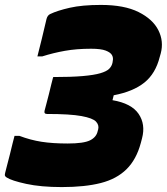

<svg xmlns="http://www.w3.org/2000/svg" viewBox="-40 -740 678 780"><path d="M370 -720Q465 -720 523 -691Q581 -662 603.5 -617Q626 -572 613 -523L609 -509Q592 -441 546.5 -404.5Q501 -368 422 -353L417 -333Q494 -320 523 -277.5Q552 -235 537 -178L532 -159Q514 -92 474 -52.5Q434 -13 369.5 3.5Q305 20 211 20Q126 20 66.5 7Q7 -6 -13 -19Q-19 -23 -20 -26.5Q-21 -30 -19 -38Q-17 -47 -11.5 -67.5Q-6 -88 0 -112Q6 -136 11 -157Q16 -178 19 -188H39Q84 -171 129 -164Q174 -157 235 -157Q300 -157 326 -170Q352 -183 357 -208L359 -215Q363 -232 350 -246Q337 -260 291 -268.5Q245 -277 151 -277Q138 -277 141 -290Q143 -298 148 -316.5Q153 -335 158.5 -357Q164 -379 168.5 -398Q173 -417 176 -427Q250 -427 296 -431Q342 -435 367.5 -442.5Q393 -450 403.5 -460.5Q414 -471 417 -485L418 -492Q421 -505 415 -516Q409 -527 389.5 -534.5Q370 -542 330 -542Q271 -542 223.5 -533.5Q176 -525 132 -511H112Q120 -541 130 -583Q140 -625 149 -663Q153 -678 164 -683Q193 -697 243.5 -708.5Q294 -720 370 -720Z"/></svg>

Font: Recursive Sn Lnr St Blk
Style: Italic
Weight: 900
Italic angle: -15°
Version: Version 1.079;hotconv 1.0.112;makeotfexe 2.5.65598; ttfautoh